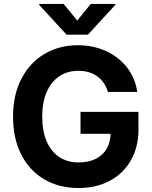

<svg xmlns="http://www.w3.org/2000/svg" viewBox="-20 -947 773 977"><path d="M378.6 -586.7Q324 -586.7 282.6 -559.5Q241.2 -532.3 218 -479.9Q194.9 -427.5 194.9 -354.1Q194.9 -280.1 217.5 -227.7Q240.1 -175.3 281.8 -147.8Q323.6 -120.4 380 -120.4Q430.6 -120.4 467.4 -138.8Q504.2 -157.2 523.5 -191.2Q542.8 -225.3 542.8 -270.6L573 -266.3H389.7V-377.7H684.6V-288.8Q684.6 -197.9 645.5 -130.3Q606.5 -62.6 537.5 -26.4Q468.4 9.8 379.5 9.8Q280.8 9.8 205.3 -34.4Q129.9 -78.5 88.1 -160.6Q46.4 -242.6 46.4 -353Q46.4 -465 89.5 -547.3Q132.6 -629.6 207.4 -673.2Q282.1 -716.8 375.8 -716.8Q455 -716.8 520.4 -686.6Q585.8 -656.4 627.2 -602.5Q668.5 -548.6 678.5 -479.1H529Q519.4 -512.9 498.5 -537Q477.6 -561 447.5 -573.9Q417.3 -586.7 378.6 -586.7ZM373.1 -842.5 442.1 -927.1H566.4V-921.8L427.2 -770.5H318.9L179.7 -921.8V-927.1H303.6Z"/></svg>

Font: Pretendard JP Variable
Style: Regular
Weight: 400
Designer: Base glyphs from Inter by Rasmus Andersson; Hangul glyphs from Noto Sans CJK(Source Han Sans) by Jang Soo-young and Kang
Foundry: Kil Hyung-jin
Version: Version 1.307;Glyphs 3.2 (3192)